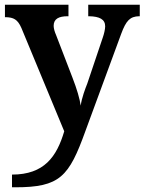

<svg xmlns="http://www.w3.org/2000/svg" viewBox="-20 -556 614 816"><path d="M31 186V240H45C235 240 273 195 343 1L495 -412C516 -469 533 -486 571 -487H574V-536H355V-487H359C403 -486 427 -474 427 -444C427 -432 422 -411 417 -397L351 -201C343 -181 327 -139 323 -107C319 -136 307 -177 288 -226L218 -408C213 -419 208 -435 208 -446C208 -476 230 -487 268 -487H271V-536H1V-483H5C37 -482 55 -474 71 -437L253 2C221 110 168 186 31 186Z"/></svg>

Font: Noto Serif Oriya SemiBold
Style: Regular
Weight: 600
Designer: David Williams
Foundry: Google LLC, David Williams
Version: Version 1.051